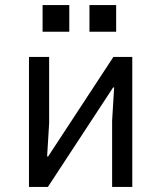

<svg xmlns="http://www.w3.org/2000/svg" viewBox="-20 -742 640 762"><path d="M95 -516H175V-253L167 -121H171L430 -516H505V0H425V-263L433 -395H429L170 0H95ZM441 -722V-616H335V-722ZM255 -722V-616H149V-722Z"/></svg>

Font: iA Writer Quattro V
Style: Regular
Weight: 400
Designer: Mike Abbink, Paul van der Laan, Pieter van Rosmalen, Oliver Reichenstein
Foundry: Information Architects Inc.
Version: Version 2.000